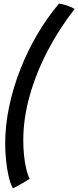

<svg xmlns="http://www.w3.org/2000/svg" viewBox="-20 -788 430 1056"><path d="M51 247.5Q36.5 221.5 27.2 180.5Q18 139.5 13.2 92.8Q8.5 46 8.5 2.5Q8.5 -99 30.8 -203.8Q53 -308.5 93 -409.8Q133 -511 187.2 -602.5Q241.5 -694 305 -768.5Q327.5 -765 352.8 -756Q378 -747 390.5 -739Q308 -633.5 244.2 -512.5Q180.5 -391.5 144.2 -264.8Q108 -138 108 -14.5Q108 24.5 112 64.8Q116 105 124 139.2Q132 173.5 143.5 195Q133.5 202 115.2 212.8Q97 223.5 79 233.5Q61 243.5 51 247.5Z"/></svg>

Font: Grandstander
Style: Italic
Weight: 400
Italic angle: -15°
Designer: Tyler Finck
Foundry: Etcetera Type Co
Version: Version 1.200; ttfautohint (v1.8.3)